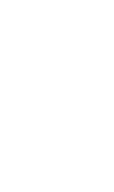

<svg xmlns="http://www.w3.org/2000/svg" viewBox="-2997 669 6272 10546"><g transform="rotate(30 138.5 5942.0)"><path d="M0 -35ZM97 -35ZM134 11919Z"/></g></svg>

Font: Hussar Paneuropjskich
Style: UpCsObl
Weight: 400
Designer: Mew Too, Robert Jablonski
Foundry: Cannot Into Space Fonts
Version: Version 1